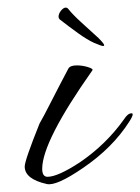

<svg xmlns="http://www.w3.org/2000/svg" viewBox="-20 -474 369 505"><path d="M103 10Q45 -3 45 -36Q45 -52 84 -149Q95 -168 113.5 -204.5Q132 -241 160 -294Q165 -302 182 -302Q197 -302 211.5 -297.5Q226 -293 223 -289Q91 -102 91 -30Q91 -9 105 -9Q132 -9 190 -47Q259 -94 306 -160Q316 -176 326 -176Q329 -176 329 -173Q329 -168 320 -154Q276 -85 198 -32Q128 16 103 10ZM251 -353Q247 -353 228 -361Q210 -369 185 -387Q160 -405 137 -423Q134 -426 134 -430Q134 -438 140.5 -446Q147 -454 153 -454Q157 -454 160 -450Q171 -436 194 -415Q217 -394 239 -374Q254 -359 254 -355Q254 -353 251 -353Z"/></svg>

Font: Ephesis
Style: Regular
Weight: 400
Designer: Robert E. Leuschke
Foundry: Robert E. Leuschke
Version: Version 1.010; ttfautohint (v1.8.3)